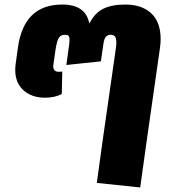

<svg xmlns="http://www.w3.org/2000/svg" viewBox="-20 -610 765 845"><path d="M687 -438Q687 -420 684 -399L627 0L597 215L406 195L433 0L489 -391Q492 -411 492 -422Q492 -443 485.5 -450Q479 -457 467 -457Q454 -457 446 -448Q438 -439 435 -416L424 -340L272 -324L285 -418Q286 -425 286 -436Q286 -448 281.5 -452.5Q277 -457 266 -457Q248 -457 239 -443.5Q230 -430 224 -389L215 -325Q211 -294 239 -294L254 -295L252 -196Q220 -180 178 -180Q120 -180 83.5 -212.5Q47 -245 47 -303Q47 -312 49 -330L59 -401Q85 -590 254 -590Q358 -590 373 -506Q396 -552 433.5 -571Q471 -590 531 -590Q604 -590 645.5 -551.5Q687 -513 687 -438Z"/></svg>

Font: FiraGO Heavy
Style: Italic
Weight: 900
Italic angle: -8°
Designer: bBox Type GmbH
Foundry: bBox Type GmbH
Version: Version 1.001